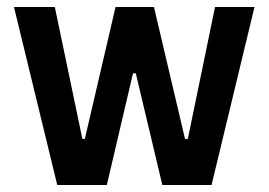

<svg xmlns="http://www.w3.org/2000/svg" viewBox="-20 -530 770 550"><path d="M144 0 20 -510H137L216 -132H223L311 -510H421L510 -132H518L596 -510H709L586 0H445L369 -320H361L286 0Z"/></svg>

Font: Saira SemiCondensed SemiBold
Style: Regular
Weight: 600
Width: 4
Designer: Hector Gatti with collaboration of the Omnibus-Type team
Foundry: Omnibus-Type
Version: Version 1.101